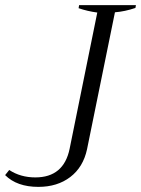

<svg xmlns="http://www.w3.org/2000/svg" viewBox="-31 -720 551 750"><path d="M-11 -36 5 -56Q49 -27 107 -27Q218 -27 241 -139L349 -671Q311 -676 276 -688L278 -700H500L498 -689Q457 -675 418 -672L309 -137Q294 -67 243.5 -28.5Q193 10 119 10Q35 10 -11 -36Z"/></svg>

Font: Trirong Light
Style: Italic
Weight: 300
Italic angle: -12°
Designer: Katatrad Team
Foundry: CadsonDemak
Version: Version 1.001